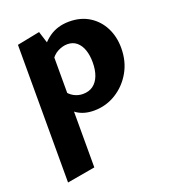

<svg xmlns="http://www.w3.org/2000/svg" viewBox="-133 -533 813 920"><g transform="rotate(-20 273.5 -73.5)"><path d="M292 8Q242 8 207.5 -14.5Q173 -37 156 -77L187 -131Q202 -108 223.5 -96.5Q245 -85 269 -85Q300 -85 321 -100.5Q342 -116 353 -144.5Q364 -173 364 -212Q364 -248 354.5 -275.5Q345 -303 326 -319Q307 -335 279 -335Q255 -335 229.5 -322Q204 -309 185 -276L142 -311Q179 -374 222 -404Q265 -434 324 -434Q383 -434 426 -407Q469 -380 492.5 -334Q516 -288 516 -230Q516 -162 485.5 -108.5Q455 -55 404 -23.5Q353 8 292 8ZM56 289V-413L172 -436L199 -350V264Z"/></g></svg>

Font: Ysabeau Office ExtraBold
Style: Regular
Weight: 800
Designer: Christian Thalmann (Catharsis Fonts)
Version: Version 2.001;gftools[0.9.30]; featfreeze: tnum,lnum,ss02